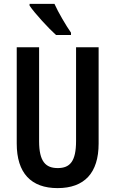

<svg xmlns="http://www.w3.org/2000/svg" viewBox="-20 -957 593 987"><path d="M260 -937H132V-928C158 -889 231 -810 268 -777H345V-789C321 -823 279 -894 260 -937ZM487 -219V-714H371V-232C371 -128 340 -93 277 -93C215 -93 181 -126 181 -231V-714H66V-219C66 -67 140 10 276 10C414 10 487 -68 487 -219Z"/></svg>

Font: Noto Sans Sinhala UI ExtraCondensed SemiBold
Style: Regular
Weight: 600
Width: 2
Designer: Jelle Bosma - Monotype Design Team
Foundry: Monotype Imaging Inc.
Version: Version 2.006